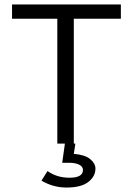

<svg xmlns="http://www.w3.org/2000/svg" viewBox="-20 -644 603 861"><path d="M237 0V-560H34V-624H522V-560H311V0ZM278 197Q218 197 166 166L193 123Q235 153 292 153Q352 153 352 118Q352 103 335 94.5Q318 86 291 86H259L271 0H318L311 46Q361 50 384.5 69.5Q408 89 408 112Q408 147 376 172Q344 197 278 197Z"/></svg>

Font: Inconsolata SemiExpanded Thin
Style: Regular
Weight: 100
Width: 6
Monospace: yes
Designer: Raph Levien, Cyreal, Brenton Simpson
Foundry: Raph Levien, Cyreal, Google
Version: Version 3.100; ttfautohint (v1.8.4.7-5d5b)